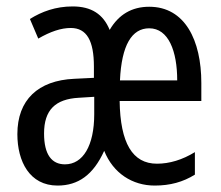

<svg xmlns="http://www.w3.org/2000/svg" viewBox="-20 -567 688 597"><path d="M444 -546C390 -546 349 -522 321 -474C301 -523 264 -547 206 -547C153 -547 110 -531 73 -508L99 -447C137 -469 170 -480 200 -480C250 -480 272 -440 272 -360V-325L211 -322C98 -317 34 -256 34 -150C34 -65 72 10 159 10C223 10 270 -23 304 -98C332 -28 392 10 461 10C509 10 549 -1 586 -24V-94C547 -70 507 -58 468 -58C392 -58 354 -122 352 -253H606V-309C606 -442 555 -546 444 -546ZM444 -479C504 -479 531 -408 531 -317H353C358 -427 390 -479 444 -479ZM225 -263 273 -266V-212C273 -114 238 -56 182 -56C141 -56 117 -86 117 -152C117 -225 152 -259 225 -263Z"/></svg>

Font: Noto Sans Gujarati UI ExtraCondensed
Style: Regular
Weight: 400
Width: 2
Designer: Jelle Bosma - Monotype Design Team, Universal Thirst
Foundry: Monotype Imaging Inc.
Version: Version 2.106